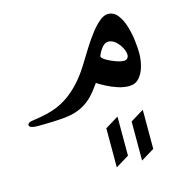

<svg xmlns="http://www.w3.org/2000/svg" viewBox="-107 -461 891 924"><g transform="rotate(-15 339.0 1.0)"><path d="M608.9 -140.6Q608.9 -107.9 600.1 -75.4Q591.3 -43 572 -21.2Q552.7 0.5 521 0.5Q494.6 0.5 466.3 -8.8Q438 -18.1 412.6 -31.2Q387.2 -44.4 370.1 -55.7Q342.8 -17.1 323.5 2.7Q304.2 22.5 278.8 37.6Q239.7 61 185.1 66.7Q130.4 72.3 44.4 72.3Q35.6 72.3 25.9 70.8Q16.1 69.3 10.3 66.4Q4.4 62.5 4.4 56.6Q4.4 44.4 25.9 41Q71.8 34.7 102.1 27.3Q132.3 20 154.3 10.7Q176.3 1.5 196.8 -11.2Q226.1 -28.8 256.8 -58.6Q287.6 -88.4 315.9 -129.4Q326.2 -144 343 -171.9Q359.9 -199.7 380.4 -232.2Q400.9 -264.6 423.6 -294.2Q446.3 -323.7 468.8 -342.5Q491.2 -361.3 511.2 -361.3Q540 -361.3 559.1 -337.2Q578.1 -313 589.1 -276.9Q600.1 -240.7 604.5 -203.6Q608.9 -166.5 608.9 -140.6ZM552.2 -147.9Q552.2 -163.1 541.7 -183.1Q531.2 -203.1 514.4 -217.8Q497.6 -232.4 478 -232.4Q460.4 -232.4 445.1 -212.2Q429.7 -191.9 423.8 -173.3Q424.8 -164.6 444.3 -152.8Q463.9 -141.1 488.5 -132.3Q513.2 -123.5 529.3 -123.5Q539.6 -123.5 545.9 -130.4Q552.2 -137.2 552.2 -147.9ZM428.7 322.3 362.3 362.8V168L428.7 127.4ZM554.7 322.3 488.3 362.8V168L554.7 127.4Z"/></g></svg>

Font: Scheherazade New SemiBold
Style: Regular
Weight: 600
Designer: SIL International
Foundry: SIL International
Version: Version 4.000